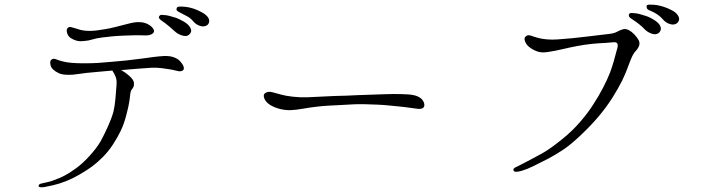

<svg xmlns="http://www.w3.org/2000/svg" viewBox="-20 -772 3040 819"><path d="M856 -661Q867 -664 871 -674.5Q875 -685 868 -697Q860 -709 841 -719.5Q822 -730 806 -735Q791 -740 777 -742Q763 -744 752 -744Q747 -744 742 -743.5Q737 -743 735 -740Q728 -728 743 -721Q765 -710 780 -701.5Q795 -693 806 -679Q816 -668 830.5 -662.5Q845 -657 856 -661ZM777 -619Q787 -622 793 -632Q799 -642 791 -655Q784 -668 765.5 -679Q747 -690 731 -696Q715 -701 701.5 -704.5Q688 -708 677 -708Q673 -709 667.5 -708.5Q662 -708 660 -704Q656 -699 659 -694Q662 -689 668 -685Q687 -672 701 -660Q715 -648 726 -638Q737 -628 751.5 -622.5Q766 -617 777 -619ZM745 -514Q737 -522 720.5 -528Q704 -534 679 -533Q659 -532 636 -529Q613 -526 584 -522Q555 -518 518 -514Q481 -510 452 -508Q423 -505 397 -503.5Q371 -502 338 -502Q277 -502 248 -510Q231 -514 219.5 -519Q208 -524 200 -518Q193 -514 194.5 -500Q196 -486 206 -476Q217 -466 231.5 -459.5Q246 -453 269 -453Q286 -452 308 -455.5Q330 -459 349 -461Q367 -463 397.5 -465.5Q428 -468 459 -471Q467 -460 473 -445Q479 -430 477 -409Q475 -383 472.5 -352.5Q470 -322 464 -296Q457 -270 441.5 -235Q426 -200 409 -169Q392 -140 362 -107Q332 -74 304 -54Q277 -34 255.5 -23Q234 -12 209 -3Q193 3 180 5.5Q167 8 160 10Q143 13 145 22Q145 29 169 26Q181 24 207 18Q233 12 261 1Q289 -10 318.5 -27Q348 -44 373 -62Q398 -81 420.5 -104Q443 -127 462 -156Q481 -185 495 -214Q509 -243 519 -282Q529 -320 532 -341Q535 -362 536 -373Q537 -384 542 -390Q547 -396 549 -401Q552 -406 551.5 -417Q551 -428 540 -440Q523 -458 497 -473Q531 -476 569 -479Q607 -482 626 -483Q649 -484 672.5 -481Q696 -478 712 -475Q727 -472 738.5 -469Q750 -466 759 -471Q767 -476 763 -488Q759 -500 745 -514ZM338 -597Q356 -598 373.5 -603.5Q391 -609 415 -612Q438 -615 459.5 -617Q481 -619 507 -620Q533 -621 552.5 -621.5Q572 -622 596 -621Q619 -620 630 -628Q641 -636 635 -647Q629 -658 615 -666.5Q601 -675 584 -677Q567 -679 550.5 -676Q534 -673 516 -668Q497 -663 473 -657Q449 -651 431 -648Q421 -646 395 -642.5Q369 -639 345 -641Q333 -642 321.5 -645Q310 -648 302 -651Q295 -653 284.5 -656Q274 -659 268 -652Q262 -645 266.5 -630.5Q271 -616 283 -609Q294 -602 306.5 -598.5Q319 -595 338 -597Z M1761 -361Q1745 -368 1717 -369.5Q1689 -371 1658 -371Q1643 -371 1616.5 -370Q1590 -369 1559.5 -368Q1529 -367 1502 -366Q1475 -365 1459 -364Q1437 -364 1405.5 -362.5Q1374 -361 1342.5 -359.5Q1311 -358 1290 -357Q1261 -356 1229.5 -359.5Q1198 -363 1181 -368Q1162 -373 1142.5 -378.5Q1123 -384 1110 -374Q1102 -368 1107 -353.5Q1112 -339 1127 -328Q1142 -317 1166 -309.5Q1190 -302 1217 -302Q1243 -303 1273.5 -308.5Q1304 -314 1332 -317Q1355 -320 1385 -321.5Q1415 -323 1442.5 -324.5Q1470 -326 1488 -327Q1507 -328 1535.5 -327.5Q1564 -327 1593 -325.5Q1622 -324 1640 -322Q1658 -320 1680.5 -318Q1703 -316 1723 -313Q1743 -310 1753 -309Q1787 -303 1790 -321Q1791 -332 1784 -343Q1777 -354 1761 -361Z M2860 -669Q2870 -672 2875 -682.5Q2880 -693 2872 -706Q2864 -719 2845.5 -728.5Q2827 -738 2811 -743Q2780 -753 2755 -752Q2752 -752 2746.5 -752Q2741 -752 2739 -748Q2737 -744 2739 -738Q2741 -732 2748 -729Q2770 -720 2784 -710.5Q2798 -701 2809 -688Q2819 -676 2834.5 -670.5Q2850 -665 2860 -669ZM2781 -627Q2792 -630 2797 -640.5Q2802 -651 2795 -664Q2788 -676 2769.5 -687.5Q2751 -699 2735 -704Q2720 -709 2706.5 -712.5Q2693 -716 2681 -716Q2677 -717 2671.5 -716.5Q2666 -716 2664 -713Q2658 -702 2672 -693Q2711 -668 2730 -647Q2741 -636 2755.5 -630Q2770 -624 2781 -627ZM2663 -643Q2650 -650 2639 -647.5Q2628 -645 2617 -639Q2605 -632 2592.5 -629.5Q2580 -627 2559 -625Q2537 -622 2496.5 -617.5Q2456 -613 2421 -609Q2384 -606 2360 -604Q2336 -602 2313 -604Q2292 -606 2278.5 -609.5Q2265 -613 2256 -616Q2247 -620 2238 -621.5Q2229 -623 2222 -616Q2214 -610 2220 -594.5Q2226 -579 2242 -568Q2259 -556 2277 -551Q2295 -546 2322 -551Q2349 -555 2380.5 -562.5Q2412 -570 2444 -576Q2476 -582 2506 -585Q2536 -588 2564 -589Q2580 -590 2593 -591.5Q2606 -593 2611 -589Q2616 -584 2615 -575Q2614 -566 2610 -555Q2606 -539 2599 -514Q2592 -489 2582 -462Q2572 -436 2553 -399Q2534 -362 2511 -327Q2489 -292 2455.5 -253Q2422 -214 2380 -180Q2354 -159 2334 -144.5Q2314 -130 2293 -118Q2272 -106 2243 -91Q2217 -78 2204.5 -71Q2192 -64 2185 -61Q2166 -54 2171 -44Q2175 -35 2204 -43Q2228 -50 2254.5 -63Q2281 -76 2318 -95Q2354 -114 2385.5 -135.5Q2417 -157 2459 -197Q2501 -237 2532 -273.5Q2563 -310 2591 -353Q2618 -396 2634 -428.5Q2650 -461 2664 -501Q2671 -520 2677.5 -533.5Q2684 -547 2694 -557Q2703 -567 2706.5 -578.5Q2710 -590 2704 -601Q2698 -612 2687 -624Q2676 -636 2663 -643Z"/></svg>

Font: Hannari
Style: Regular
Weight: 400
Version: Version 1.12